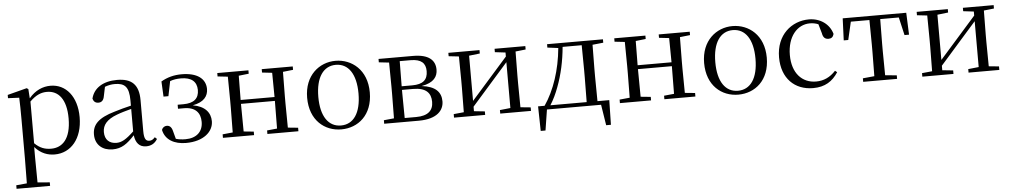

<svg xmlns="http://www.w3.org/2000/svg" viewBox="-41 -897 8016 1523"><g transform="rotate(-5 3967.0 -135.5)"><path d="M367 15C496 15 589 -92 589 -263C589 -427 502 -531 380 -531C319 -531 258 -506 208 -446L203 -520L190 -528L36 -488V-462L125 -458C127 -408 128 -355 128 -287V27L126 224L41 232V260H308V232L211 224L209 27V-58C257 -3 313 15 367 15ZM211 -420C261 -470 304 -485 348 -485C439 -485 501 -413 501 -261C501 -95 430 -33 343 -33C294 -33 254 -46 211 -88Z M1095 14C1134 14 1164 -2 1185 -37L1169 -52C1153 -34 1141 -28 1124 -28C1097 -28 1082 -45 1082 -108V-355C1082 -479 1026 -531 910 -531C797 -531 723 -482 703 -400C709 -377 724 -364 747 -364C772 -364 789 -377 795 -413L810 -485C837 -495 862 -500 888 -500C967 -500 1002 -470 1002 -359V-318C958 -308 911 -295 869 -282C737 -244 690 -193 690 -115C690 -32 749 15 828 15C900 15 945 -18 1004 -82C1012 -22 1040 14 1095 14ZM1002 -113C939 -53 903 -34 863 -34C807 -34 770 -66 770 -128C770 -183 803 -226 887 -257C921 -270 961 -281 1002 -292Z M1413 15C1553 15 1631 -57 1631 -139C1631 -208 1588 -261 1491 -278C1580 -294 1615 -340 1615 -398C1614 -481 1546 -531 1424 -531C1363 -531 1310 -517 1260 -488L1266 -367H1305L1329 -485C1356 -495 1384 -499 1416 -499C1499 -499 1541 -463 1542 -396C1542 -329 1503 -293 1417 -293H1372V-261H1419C1513 -261 1550 -211 1550 -141C1550 -62 1497 -15 1411 -15C1382 -15 1358 -18 1334 -25L1317 -89C1309 -121 1293 -134 1271 -134C1254 -134 1237 -124 1231 -104C1248 -25 1318 15 1413 15Z M2061 -489 2141 -480C2142 -426 2143 -346 2143 -287H1873L1875 -480L1955 -489V-516H1707V-489L1788 -480L1790 -288V-229L1788 -36L1707 -28V0H1955V-28L1875 -36C1874 -92 1873 -177 1873 -256H2143C2143 -177 2142 -92 2141 -36L2061 -28V0H2308V-28L2227 -36L2225 -229V-288L2227 -480L2308 -489V-516H2061Z M2649 15C2782 15 2899 -77 2899 -258C2899 -438 2778 -531 2649 -531C2521 -531 2400 -437 2400 -258C2400 -78 2517 15 2649 15ZM2649 -16C2550 -16 2489 -101 2489 -257C2489 -413 2550 -499 2649 -499C2748 -499 2809 -413 2809 -257C2809 -101 2748 -16 2649 -16Z M3071 0H3266C3414 0 3467 -67 3467 -137C3467 -210 3423 -259 3313 -272C3413 -289 3442 -338 3442 -392C3442 -467 3390 -516 3266 -516H2991V-489L3072 -480L3074 -288V-229L3072 -36L2991 -28V0ZM3157 -484H3243C3328 -484 3363 -450 3363 -387C3363 -317 3324 -284 3240 -284H3155ZM3155 -255H3243C3347 -255 3385 -210 3385 -140C3385 -71 3342 -31 3249 -31H3157L3155 -229Z M3915 -489 3999 -479V-447L3839 -266L3709 -119V-479L3795 -489V-516H3547V-489L3628 -480L3630 -288V-229L3628 -36L3547 -28V0H3795V-28L3709 -37V-73L3864 -249L3999 -402V-37L3915 -28V0H4160V-28L4079 -36L4077 -229V-288L4079 -480L4160 -489V-516H3915Z M4333 -489 4419 -478C4403 -305 4350 -146 4271 -31H4219L4223 165H4261L4287 0H4718L4744 165H4782L4786 -31H4692L4690 -229V-288L4692 -480L4778 -489V-516H4333ZM4606 -31H4317C4344 -73 4366 -120 4384 -169C4421 -266 4444 -374 4454 -484H4606L4608 -288V-229Z M5222 -489 5302 -480C5303 -426 5304 -346 5304 -287H5034L5036 -480L5116 -489V-516H4868V-489L4949 -480L4951 -288V-229L4949 -36L4868 -28V0H5116V-28L5036 -36C5035 -92 5034 -177 5034 -256H5304C5304 -177 5303 -92 5302 -36L5222 -28V0H5469V-28L5388 -36L5386 -229V-288L5388 -480L5469 -489V-516H5222Z M5810 15C5943 15 6060 -77 6060 -258C6060 -438 5939 -531 5810 -531C5682 -531 5561 -437 5561 -258C5561 -78 5678 15 5810 15ZM5810 -16C5711 -16 5650 -101 5650 -257C5650 -413 5711 -499 5810 -499C5909 -499 5970 -413 5970 -257C5970 -101 5909 -16 5810 -16Z M6406 15C6501 15 6561 -25 6606 -94L6590 -107C6545 -58 6494 -35 6434 -35C6322 -35 6244 -118 6244 -262C6244 -408 6322 -499 6424 -499C6447 -499 6469 -495 6491 -486L6512 -413C6518 -378 6534 -364 6562 -364C6584 -364 6598 -375 6604 -399C6582 -479 6508 -531 6419 -531C6281 -531 6157 -430 6157 -251C6157 -84 6259 15 6406 15Z M6896 0H7075V-28L6983 -37L6981 -229V-288L6983 -484H7131L7164 -341H7200L7193 -516H6687L6680 -341H6716L6749 -484H6897L6899 -288V-229L6897 -37L6805 -28V0Z M7644 -489 7728 -479V-447L7568 -266L7438 -119V-479L7524 -489V-516H7276V-489L7357 -480L7359 -288V-229L7357 -36L7276 -28V0H7524V-28L7438 -37V-73L7593 -249L7728 -402V-37L7644 -28V0H7889V-28L7808 -36L7806 -229V-288L7808 -480L7889 -489V-516H7644Z"/></g></svg>

Font: Source Han Serif CN
Style: Regular
Weight: 400
Designer: Ryoko NISHIZUKA 西塚涼子 (kana & ideographs); Frank Grießhammer (Latin, Greek & Cyrillic); Wenlong ZHANG 张文龙 (bopomofo); San
Foundry: Adobe
Version: Version 2.003;hotconv 1.1.1;makeotfexe 2.6.0